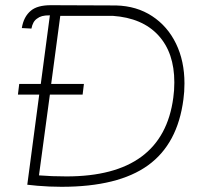

<svg xmlns="http://www.w3.org/2000/svg" viewBox="-20 -711 796 739"><path d="M690 -390Q690 -357 686 -329Q664 -157 549.5 -74.5Q435 8 217 8Q170 8 124 4L85 0L131 -347H49L54 -388H137L172 -652Q153 -652 142 -649Q131 -646 122 -639Q106 -628 101 -601L64 -603Q71 -647 99 -670Q124 -691 176 -691L427 -690Q506 -688 565.5 -649Q625 -610 657.5 -543Q690 -476 690 -390ZM647 -335Q651 -363 651 -394Q651 -508 589.5 -575Q528 -642 414 -650H212L177 -388H303L298 -347H172L130 -36Q179 -32 236 -32Q607 -32 647 -335Z"/></svg>

Font: Bellota Light
Style: Italic
Weight: 300
Italic angle: -7.5°
Designer: Kemie Guaida
Foundry: Kemie Guaida
Version: Version 4.001